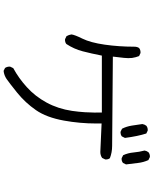

<svg xmlns="http://www.w3.org/2000/svg" viewBox="84 -874 832 1040"><g transform="rotate(90 500.0 -354.0)"><path d="M836.4 -597.2Q838.4 -596.7 840.3 -596.7Q842.3 -596.7 845 -596.9Q847.7 -597.2 851.1 -598.1Q857.4 -600.1 862.3 -604L870.6 -620.6L862.8 -684.6Q859.4 -714.8 847.2 -741.7L831.5 -749.5Q829.6 -750 828.1 -750Q814 -750 804.7 -742.2Q797.4 -732.9 795.4 -721.2Q803.2 -691.9 805.9 -661.4Q808.6 -630.9 820.8 -605ZM692.9 -591.3Q694.8 -590.8 698.7 -590.8Q702.6 -590.8 708.3 -592.5Q713.9 -594.2 718.8 -598.1L727.1 -614.7Q717.8 -685.5 703.1 -730.5L688 -737.8Q686 -738.3 684.6 -738.3Q670.4 -738.3 661.1 -730.5Q653.8 -721.2 651.9 -709Q655.8 -680.2 660.4 -651.6Q665 -623 677.2 -599.1ZM648.9 -459.5Q648.9 -469.2 648.9 -488.3Q802.7 -481.4 803.2 -481.4Q821.3 -481.4 835.4 -491.2L843.3 -507.3Q843.8 -509.3 843.8 -510.7Q843.8 -524.4 836.9 -533.2Q805.7 -545.4 770 -545.4L286.6 -549.3L293.5 -609.4Q294.9 -621.6 294.9 -632.3Q294.9 -643.1 293.9 -653.3Q291 -673.3 283.7 -691.4L268.1 -698.7Q266.1 -699.2 264.2 -699.2Q249.5 -699.2 240.2 -691.4Q232.9 -682.1 232.9 -664.1Q232.9 -582.5 221.9 -505.4Q210.9 -428.2 189 -383.8Q168.9 -343.3 166.5 -325.2Q168.5 -311 175.8 -298.3L191.9 -290.5Q193.8 -290 197.8 -290Q201.7 -290 207.5 -291.7Q213.4 -293.5 218.3 -297.4Q245.6 -338.9 257.8 -385.7Q270 -432.6 281.2 -489.7H589.4Q589.8 -469.7 589.8 -450.2Q589.8 -430.7 587.9 -397.9Q585.9 -365.2 580.6 -328.1Q569.3 -252.4 535.6 -190.4Q502 -128.4 451.7 -83Q403.3 -39.1 349.1 -9.8L341.3 6.3Q340.8 8.3 340.8 9.8Q340.8 23.9 348.1 34.7L363.8 42.5Q387.7 40 407.7 26.4Q427.7 12.7 482.4 -31.2Q536.6 -75.2 576.4 -132.6Q616.2 -189.9 633.3 -284.7Q648.9 -371.1 648.9 -459.5Z"/></g></svg>

Font: NaikaiFont
Style: Light
Weight: 300
Version: Version 1.89